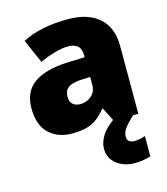

<svg xmlns="http://www.w3.org/2000/svg" viewBox="-118 -654 859 986"><g transform="rotate(-15 311.5 -161.5)"><path d="M336 -563Q441 -563 500 -511Q559 -459 559 -363V0H427L390 -73H386Q363 -44 338.5 -25.5Q314 -7 282 1.5Q250 10 204 10Q132 10 84 -34Q36 -78 36 -169Q36 -258 97.5 -301Q159 -344 276 -349L368 -352V-360Q368 -397 350 -412.5Q332 -428 301 -428Q268 -428 228 -416.5Q188 -405 147 -387L92 -513Q140 -538 200.5 -550.5Q261 -563 336 -563ZM325 -245Q273 -243 251.5 -226.5Q230 -210 230 -180Q230 -152 245 -138.5Q260 -125 285 -125Q320 -125 344.5 -147Q369 -169 369 -204V-247ZM466 97Q466 115 476.5 122.5Q487 130 504 130Q517 130 534.5 126.5Q552 123 562 119V227Q546 232 525 236Q504 240 477 240Q420 240 381 209.5Q342 179 342 127Q342 93 365.5 56.5Q389 20 456 -25L531 0Q497 32 481.5 53Q466 74 466 97Z"/></g></svg>

Font: Noto Sans Khmer UI Black
Style: Regular
Weight: 900
Designer: Danh Hong and the Monotype Design Team
Foundry: Monotype Imaging Inc.
Version: Version 2.002; ttfautohint (v1.8.4.7-5d5b)